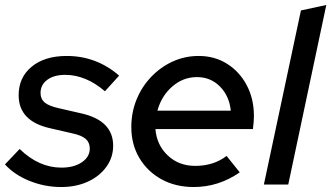

<svg xmlns="http://www.w3.org/2000/svg" viewBox="-35 -742 1332 772"><path d="M211 10Q145 10 84 -14.5Q23 -39 -15 -81L44 -143Q121 -68 212 -68Q262 -68 294 -89.5Q326 -111 326 -145Q326 -169 309.5 -183.5Q293 -198 255 -206L168 -226Q40 -254 40 -359Q40 -431 92.5 -474Q145 -517 233 -517Q353 -517 444 -438L387 -375Q310 -441 227 -441Q182 -441 155 -421Q128 -401 128 -368Q128 -344 144.5 -330Q161 -316 201 -307L288 -287Q420 -259 420 -156Q420 -109 392.5 -71Q365 -33 318 -11.5Q271 10 211 10Z M744 10Q671 10 614.5 -21Q558 -52 525.5 -106.5Q493 -161 493 -231Q493 -290 514 -341.5Q535 -393 572.5 -432.5Q610 -472 659 -494.5Q708 -517 764 -517Q828 -517 878 -485.5Q928 -454 957 -399.5Q986 -345 986 -275Q986 -265 985 -252.5Q984 -240 982 -223H590Q595 -159 639.5 -117Q684 -75 750 -75Q824 -75 876 -115L929 -49Q844 10 744 10ZM598 -297H893Q887 -356 849.5 -394Q812 -432 757 -432Q701 -432 657.5 -394Q614 -356 598 -297Z M1026 0 1175 -700 1277 -722 1124 0Z"/></svg>

Font: Red Hat Display Medium
Style: Italic
Weight: 500
Italic angle: -12°
Designer: Pentagram, MCKL
Foundry: Pentagram, MCKL
Version: Version 1.023; ttfautohint (v1.8.3)